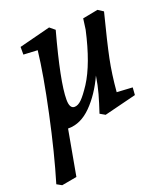

<svg xmlns="http://www.w3.org/2000/svg" viewBox="-167 -611 864 988"><g transform="rotate(-20 265.5 -117.0)"><path d="M131 12 86 261 3 276 -24 261Q22 108 65 -93Q108 -294 122 -420L45 -424V-466L217 -510L245 -487Q174 -227 174 -130Q174 -81 201 -81Q220 -81 240 -100.5Q260 -120 291 -167Q351 -260 390 -435L398 -494L482 -510L511 -491Q471 -335 454.5 -254.5Q438 -174 430 -78L516 -73L513 -32L337 12L309 -4Q327 -58 339 -101Q351 -144 359 -195Q317 -104 259 -46Q201 12 135 12Z"/></g></svg>

Font: Andada Pro SemiBold
Style: Italic
Weight: 600
Italic angle: -6.99998°
Designer: Carolina Giovagnoli
Foundry: Huerta Tipografica
Version: Version 3.005